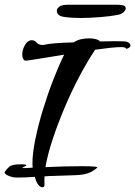

<svg xmlns="http://www.w3.org/2000/svg" viewBox="-21 -745 571 811"><path d="M157 46Q150 46 141.5 36.5Q133 27 126 2Q84 5 56 5Q47 5 40.5 4.5Q34 4 31 3Q27 2 18.5 -1Q10 -4 3.5 -9Q-3 -14 -1 -19Q7 -31 18.5 -41Q30 -51 65 -51Q79 -51 84.5 -50Q90 -49 90 -47Q90 -44 82 -41Q74 -38 74 -36Q74 -35 83 -35Q88 -35 97 -35.5Q106 -36 117 -37Q117 -41 116.5 -45.5Q116 -50 116 -54Q116 -97 128.5 -158Q141 -219 161.5 -285.5Q182 -352 205.5 -412Q229 -472 250 -514Q207 -507 170 -501Q133 -495 110 -491.5Q87 -488 84 -489Q73 -495 73 -515Q73 -535 84.5 -555Q96 -575 113 -575Q126 -575 134 -565Q142 -555 160 -555Q162 -555 165 -555.5Q168 -556 172 -557Q183 -560 215.5 -562.5Q248 -565 290 -566Q305 -576 322 -579.5Q339 -583 355 -583Q372 -583 384.5 -579.5Q397 -576 401 -570Q418 -570 432.5 -570.5Q447 -571 460 -571Q483 -571 498 -570.5Q513 -570 516 -568Q524 -565 527 -561Q530 -557 530 -554Q530 -546 521 -541.5Q512 -537 510 -541Q510 -546 489 -546Q472 -546 444 -543Q416 -540 381 -535Q348 -486 314.5 -422.5Q281 -359 252 -290.5Q223 -222 201.5 -157Q180 -92 171 -39Q209 -41 250.5 -42Q292 -43 326 -43Q357 -43 375.5 -41.5Q394 -40 389 -36Q369 -19 348.5 -12.5Q328 -6 296 -5Q264 -4 208 -2Q198 -2 187.5 -1.5Q177 -1 167 0Q166 19 167 37Q167 46 157 46ZM319 -669Q281 -669 250 -673.5Q219 -678 219 -700Q219 -709 229.5 -717Q240 -725 267 -725H470Q488 -725 499 -722.5Q510 -720 510 -709Q510 -702 501 -693.5Q492 -685 476 -682Q445 -676 399.5 -672.5Q354 -669 319 -669Z"/></svg>

Font: Grechen Fuemen
Style: Regular
Weight: 400
Designer: Robert E. Leuschke
Foundry: Robert E. Leuschke
Version: Version 1.010; ttfautohint (v1.8.3)